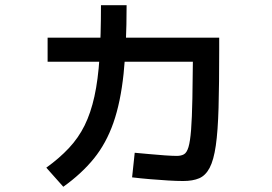

<svg xmlns="http://www.w3.org/2000/svg" viewBox="-20 -666 1040 734"><path d="M680 26Q656 26 623 24Q590 22 554 19Q518 16 485 12L495 -82Q519 -80 550 -77Q581 -74 610.5 -72Q640 -70 656 -70Q672 -70 683 -76Q694 -82 700.5 -103.5Q707 -125 710.5 -169.5Q714 -214 715.5 -290Q717 -366 718 -482L777 -430H162V-522H818V-474Q818 -343 815.5 -254Q813 -165 805 -109.5Q797 -54 781.5 -24.5Q766 5 741.5 15.5Q717 26 680 26ZM157 -25Q207 -61 243.5 -100Q280 -139 303.5 -186.5Q327 -234 341 -297.5Q355 -361 360.5 -446.5Q366 -532 366 -646H464Q464 -494 452.5 -384.5Q441 -275 413.5 -196.5Q386 -118 339 -60Q292 -2 222 48Z"/></svg>

Font: M PLUS 1 Code Medium
Style: Regular
Weight: 500
Designer: Coji Morishita
Foundry: UNDERFOREST DESIGN
Version: Version 1.002